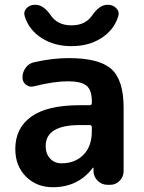

<svg xmlns="http://www.w3.org/2000/svg" viewBox="-20 -773 601 803"><path d="M314 -250Q171 -250 171 -162Q171 -130 189.5 -110Q208 -90 237 -90Q294 -90 329 -125.5Q364 -161 364 -223V-241Q364 -250 355 -250ZM201 10Q133 10 88.5 -34.5Q44 -79 44 -150Q44 -237 110.5 -285Q177 -333 314 -333H355Q364 -333 364 -342V-350Q364 -396 342 -414.5Q320 -433 264 -433Q206 -433 122 -412Q104 -407 89 -418.5Q74 -430 74 -449Q74 -472 88 -490.5Q102 -509 124 -513Q200 -530 267 -530Q395 -530 446 -484Q497 -438 497 -323V-57Q497 -34 480.5 -17Q464 0 441 0H430Q406 0 389 -16.5Q372 -33 371 -57V-71Q371 -72 370 -72Q368 -72 368 -71Q307 10 201 10ZM431 -753Q453 -753 467 -738Q481 -723 474 -703Q456 -647 403.5 -613.5Q351 -580 279 -580Q207 -580 154.5 -613.5Q102 -647 84 -703Q77 -723 90.5 -738Q104 -753 126 -753H129Q162 -753 193 -708Q221 -667 279 -667Q337 -667 365 -708Q396 -753 429 -753Z"/></svg>

Font: Rounded Mplus 1c Bold
Style: Bold
Weight: 700
Version: Version 1.059.20150529